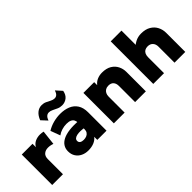

<svg xmlns="http://www.w3.org/2000/svg" viewBox="40 -1531 2297 2297"><g transform="rotate(-45 1188.5 -382.0)"><path d="M65.5 0V-515H247.5V-458Q268.5 -496 305.8 -513.5Q343 -531 387.5 -531Q405 -531 418.2 -528.8Q431.5 -526.5 444.5 -524L423.5 -337.5Q406 -344.5 385.8 -348.2Q365.5 -352 346 -352Q303 -352 275.2 -328.2Q247.5 -304.5 247.5 -256.5V0Z M664.5 15Q614 15 573 -4.8Q532 -24.5 507.8 -61.8Q483.5 -99 483.5 -151.5Q483.5 -197 505.8 -231.5Q528 -266 572.2 -288Q616.5 -310 682.8 -318Q749 -326 837 -318.5L838 -208Q797 -216 762.5 -217Q728 -218 702.5 -212.2Q677 -206.5 663 -194Q649 -181.5 649 -161.5Q649 -138 667.2 -126.2Q685.5 -114.5 715.5 -114.5Q742.5 -114.5 764 -123.5Q785.5 -132.5 798.2 -151Q811 -169.5 811 -198V-309Q811 -334.5 800.8 -354.5Q790.5 -374.5 766.8 -385.8Q743 -397 702.5 -397Q662.5 -397 623.5 -385Q584.5 -373 554 -350.5L508.5 -473Q559.5 -504.5 618 -519.8Q676.5 -535 733 -535Q806.5 -535 863.2 -511.8Q920 -488.5 952.2 -439Q984.5 -389.5 984.5 -311.5V0H828.5V-52.5Q804.5 -20 762 -2.5Q719.5 15 664.5 15ZM579 -576.5 511.5 -649.5Q533 -705.5 569 -735.5Q605 -765.5 651.5 -765.5Q686 -765.5 714.2 -752Q742.5 -738.5 768.2 -725Q794 -711.5 820 -711.5Q843.5 -711.5 860.5 -727.5Q877.5 -743.5 888.5 -777.5L955 -703.5Q945 -647 908.8 -618Q872.5 -589 824.5 -589Q789.5 -589 759.5 -602.5Q729.5 -616 702.8 -629.5Q676 -643 651 -643Q627 -643 609 -626.8Q591 -610.5 579 -576.5Z M1108.5 0V-515H1290.5V-464Q1318 -498.5 1356 -514.2Q1394 -530 1437 -530Q1510.5 -530 1557.5 -501.5Q1604.5 -473 1627.2 -427.2Q1650 -381.5 1650 -330V0H1468V-273Q1468 -316.5 1446.2 -341.2Q1424.5 -366 1380.5 -366Q1352.5 -366 1332.2 -353.8Q1312 -341.5 1301.2 -320Q1290.5 -298.5 1290.5 -270V0Z M1775.5 0V-720H1957.5V-396.5L1919 -442Q1952 -481.5 1997.5 -505.8Q2043 -530 2098.5 -530Q2172 -530 2220.2 -501.2Q2268.5 -472.5 2292.8 -425.2Q2317 -378 2317 -323V0H2135V-272Q2135 -313.5 2111.5 -339.5Q2088 -365.5 2046 -366Q2017 -366 1997.2 -354.5Q1977.5 -343 1967.5 -321Q1957.5 -299 1957.5 -269.5V0Z"/></g></svg>

Font: Geologica Thin Roman ExtraBold
Style: Regular
Weight: 800
Version: Version 1.010;gftools[0.9.28]